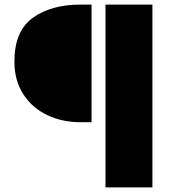

<svg xmlns="http://www.w3.org/2000/svg" viewBox="-20 -731 793 839"><path d="M43 -462Q43 -595 123 -653Q203 -711 333 -711H380V-197H330Q252 -197 186.5 -228Q121 -259 82 -319Q43 -379 43 -462ZM441 -711H646V88H441Z"/></svg>

Font: Nebula Sans Black
Style: Regular
Weight: 900
Designer: Paul D. Hunt for Adobe (as Source Sans)
Foundry: Nebula Entertainment & Broadcasting LLC
Version: Version 1.010